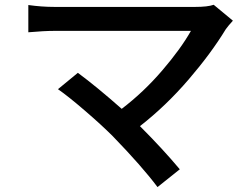

<svg xmlns="http://www.w3.org/2000/svg" viewBox="-20 -717 1040 791"><path d="M860.4 -697.3 939.5 -631.8Q919.9 -610.4 910.2 -596.7Q849.6 -497.1 756.8 -389.2Q664.1 -281.2 556.6 -197.3Q650.4 -103.5 720.7 -19.5L628.9 53.7Q565.4 -31.2 444.3 -156.2Q398.4 -202.1 329.1 -261.7Q259.8 -321.3 218.8 -349.6L300.8 -417Q379.9 -358.4 481.4 -268.6Q572.3 -337.9 648.4 -426.8Q724.6 -515.6 766.6 -589.8H205.1Q161.1 -589.8 96.7 -584V-696.3Q151.4 -688.5 205.1 -688.5H783.2Q835.9 -688.5 860.4 -697.3Z"/></svg>

Font: Gen Shin Gothic Medium
Style: Regular
Weight: 500
Designer: [Source Han Sans]
Ryoko NISHIZUKA  (kana & ideographs); Paul D. Hunt (Latin, Greek & Cyrillic); Wenlong ZHANG  (bopomofo
Version: Version 1.002.20150607